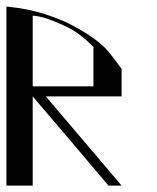

<svg xmlns="http://www.w3.org/2000/svg" viewBox="-20 -578 490 599"><path d="M359.4 -363.3 327.1 -406.2C306.3 -434.9 270.5 -463.2 219.7 -491.2C193 -506.8 161.5 -520.5 125 -532.2C88.5 -544.6 46.9 -553.1 0 -557.6V-288.1H82V-431.6V-529.3L90.8 -528.3C96.7 -527.7 104.8 -526 115.2 -523.4C133.5 -518.2 157.2 -508.8 186.5 -495.1C215.2 -481.4 243.5 -460.3 271.5 -431.6V-308.6H82H0V1H18.6H82V-26.4V-277.3C187.5 -153.6 266.3 -60.9 318.4 1H359.4C254.6 -122.7 175.8 -215.5 123 -277.3H271.5H359.4Z"/></svg>

Font: Cully Mac
Style: Regular
Weight: 400
Designer: Arif Nurcahyadi
Version: Version 1.0